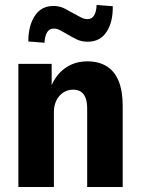

<svg xmlns="http://www.w3.org/2000/svg" viewBox="-20 -753 567 773"><path d="M54 0V-496H188V-405H186Q204 -451 242 -478.5Q280 -506 332 -506Q377 -506 409 -486.5Q441 -467 457.5 -427Q474 -387 474 -326V0H331V-315Q331 -343 324 -360Q317 -377 304.5 -384.5Q292 -392 274 -392Q253 -392 235.5 -381Q218 -370 207.5 -349.5Q197 -329 197 -302V0ZM159 -581 94 -586Q94 -649 120 -689Q146 -729 195 -729Q221 -729 241.5 -718Q262 -707 278 -698Q291 -691 305 -683.5Q319 -676 332 -676Q350 -676 359 -691Q368 -706 369 -733L434 -728Q435 -664 409 -624.5Q383 -585 333 -585Q307 -585 286.5 -595.5Q266 -606 249 -616Q237 -623 223.5 -630.5Q210 -638 196 -638Q179 -638 170 -623.5Q161 -609 159 -581Z"/></svg>

Font: Nunito Sans 10pt Condensed ExtraBold
Style: Regular
Weight: 800
Width: 3
Designer: Vernon Adams
Foundry: Vernon Adams
Version: Version 3.101;gftools[0.9.27]